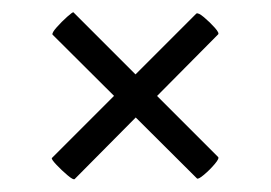

<svg xmlns="http://www.w3.org/2000/svg" viewBox="-20 -345 439 311"><path d="M101 -55Q99 -53 89.5 -61Q80 -69 71.5 -78Q63 -87 64 -89L298 -323Q301 -325 310.5 -317Q320 -309 328 -300Q336 -291 333 -289ZM65 -289Q64 -292 72 -301Q80 -310 89 -318Q98 -326 99 -325L333 -91Q336 -89 328 -79.5Q320 -70 310.5 -62Q301 -54 299 -56Z"/></svg>

Font: Cormorant Garamond Light
Style: Bold
Weight: 700
Version: Version 4.001